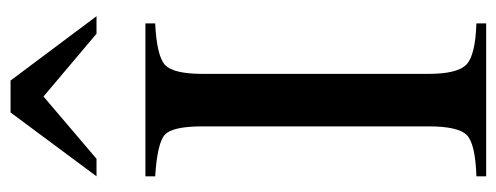

<svg xmlns="http://www.w3.org/2000/svg" viewBox="-316 -648 964 373"><g transform="rotate(-90 166.5 -462.0)"><path d="M321 -757H287L165 -860L44 -757H10L134 -924H196ZM307 0H10V-19Q73 -21 90 -37.5Q107 -54 107 -112V-551Q107 -609 91 -624Q75 -639 10 -643V-662H307V-643Q244 -640 226.5 -624Q209 -608 209 -551V-112Q209 -56 227 -38.5Q245 -21 307 -19Z"/></g></svg>

Font: STIX
Style: Regular
Weight: 400
Designer: MicroPress Inc., with final additions and corrections provided by Coen Hoffman, Elsevier (retired)
Version: Version 1.1.1